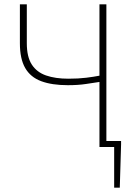

<svg xmlns="http://www.w3.org/2000/svg" viewBox="-20 -680 616 888"><path d="M508 188V0H462V-28H540V-12L534 188ZM440 0V-301Q413 -297 377 -291.5Q341 -286 294 -286Q220 -286 170.5 -304.5Q121 -323 96.5 -365.5Q72 -408 72 -480V-660H104V-480Q104 -417 127 -381.5Q150 -346 193 -331Q236 -316 296 -316Q343 -316 379 -320.5Q415 -325 440 -330V-660H472V0Z"/></svg>

Font: Source Sans 3 Variable
Style: Regular
Weight: 200
Designer: Paul D. Hunt
Foundry: Adobe Systems Incorporated
Version: Version 3.026